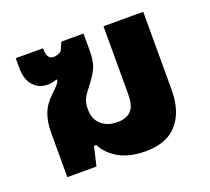

<svg xmlns="http://www.w3.org/2000/svg" viewBox="-96 -637 838 767"><g transform="rotate(-20 322.5 -253.5)"><path d="M402 10Q332 10 287 -16.5Q242 -43 224 -81H214L195 0H71V-191Q71 -234 84 -269Q97 -304 132 -336Q144 -347 154.5 -358.5Q165 -370 166 -380L163 -381Q154 -378 144.5 -376Q135 -374 124 -374Q87 -374 63.5 -400.5Q40 -427 40 -476V-517H156Q156 -491 163 -480.5Q170 -470 185 -470Q192 -470 201 -472.5Q210 -475 218 -482L234 -517H328V-444Q328 -405 319.5 -381Q311 -357 288 -326Q274 -307 263.5 -293.5Q253 -280 247 -265.5Q241 -251 241 -229V-223Q241 -185 266.5 -161.5Q292 -138 336 -138Q372 -138 392.5 -157.5Q413 -177 413 -230V-517H582V-186Q582 -94 537 -42Q492 10 402 10Z"/></g></svg>

Font: Noto Sans Thai UI ExtBd
Style: Regular
Weight: 800
Designer: Monotype Design Team
Foundry: Monotype Imaging Inc.
Version: Version 2.000